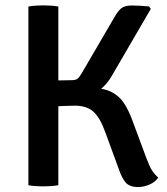

<svg xmlns="http://www.w3.org/2000/svg" viewBox="-20 -708 640 734"><path d="M88.5 -683Q101.5 -685.5 117.5 -686.5Q133.5 -687.5 145 -687.5Q158.5 -687.5 174 -686.5Q189.5 -685.5 203 -683V0Q189.5 2.5 174 3.5Q158.5 4.5 145 4.5Q133.5 4.5 117.5 3.5Q101.5 2.5 88.5 0ZM585 -29Q573.5 -12 551.5 -2.5Q529.5 7 508 7Q475 7 460.2 -10.5Q445.5 -28 434 -62L382 -204Q362 -259.5 336.2 -281.8Q310.5 -304 267 -304Q250.5 -304 219.5 -302.8Q188.5 -301.5 144 -298.5V-372.5H319.5Q372 -372.5 403.2 -357.8Q434.5 -343 453.2 -314.8Q472 -286.5 486.5 -246.5L539 -105Q551.5 -71.5 561.2 -56.5Q571 -41.5 585 -29ZM417 -641.5Q429.5 -664 442.5 -675.5Q455.5 -687 483.5 -687Q498 -687 515.2 -686Q532.5 -685 549.5 -683.5L556.5 -674L409.5 -421.5Q386.5 -380.5 351.5 -356.8Q316.5 -333 263 -333H144V-398.5Q170 -400 199.8 -400.5Q229.5 -401 254 -401.5Q270 -401.5 277.2 -407.8Q284.5 -414 293.5 -430Z"/></svg>

Font: Signika Negative Medium
Style: Regular
Weight: 500
Designer: Anna Giedry
Foundry: Anna Giedry
Version: Version 2.001